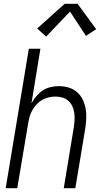

<svg xmlns="http://www.w3.org/2000/svg" viewBox="-20 -992 540 1012"><path d="M10 0 132 -735H193L146 -448Q157 -468 172 -485.5Q187 -503 206 -515.5Q225 -528 247 -533Q269 -538 290 -538Q317 -538 342 -530.5Q367 -523 386 -506.5Q405 -490 416 -467Q427 -444 431.5 -418.5Q436 -393 434.5 -366Q433 -339 429 -312L377 0H316L369 -321Q372 -340 373 -359.5Q374 -379 371.5 -397Q369 -415 361.5 -431.5Q354 -448 341 -460Q328 -472 310 -477.5Q292 -483 273 -483Q255 -483 237.5 -479Q220 -475 203.5 -466Q187 -457 174 -443Q161 -429 151.5 -413Q142 -397 137 -380Q132 -363 129 -345L71 0ZM223 -799 176 -842 321 -972H389L487 -838L433 -803L349 -931Z"/></svg>

Font: Iosevka Curly Light Oblique
Style: Regular
Weight: 300
Italic angle: -9°
Monospace: yes
Designer: Belleve Invis
Foundry: Belleve Invis
Version: Version 11.1.0; ttfautohint (v1.8.3)